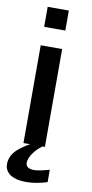

<svg xmlns="http://www.w3.org/2000/svg" viewBox="-111 -738 465 969"><g transform="rotate(10 121.0 -253.0)"><path d="M96.2 191.4Q71.8 191.4 51.8 186.8Q31.7 182.1 17.3 173.1Q2.9 164.1 -5.1 150.4Q-13.2 136.7 -13.2 118.7Q-13.2 95.2 -2.2 74.5Q8.8 53.7 29.3 37.1Q49.3 21 65.4 11Q81.5 1 102.1 -9.3L161.1 -8.3Q127.9 11.7 105.5 41.5Q83.5 71.8 83.5 94.2Q83.5 125 127 125Q149.9 125 204.6 109.9V173.3Q146 191.4 96.2 191.4ZM50.3 0V-501H160.2V0ZM51.3 -595.7V-698.2H159.7V-595.7Z"/></g></svg>

Font: Ride Light
Style: Bold
Weight: 600
Version: Version 3.000